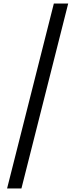

<svg xmlns="http://www.w3.org/2000/svg" viewBox="-20 -871 425 1084"><path d="M20 193 284 -851H365L101 193Z"/></svg>

Font: Noto Sans Tamil UI Condensed
Style: Regular
Weight: 400
Width: 3
Designer: Jelle Bosma - Monotype Design Team
Foundry: Monotype Imaging Inc.
Version: Version 2.004